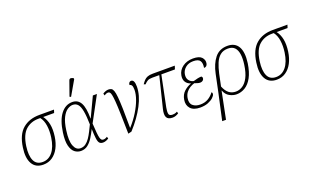

<svg xmlns="http://www.w3.org/2000/svg" viewBox="-104 -1372 3551 2178"><g transform="rotate(-20 1672.0 -283.0)"><path d="M201 10Q109 10 69 -59.5Q29 -129 47 -252Q68 -402 147 -469Q226 -536 349 -536H526L514 -499H382Q416 -454 428.5 -392.5Q441 -331 429 -245Q418 -169 388 -112Q358 -55 310.5 -22.5Q263 10 201 10ZM204 -21Q275 -21 323.5 -80Q372 -139 388 -250Q399 -326 389.5 -391.5Q380 -457 347 -499H325Q233 -499 170 -443Q107 -387 88 -253Q73 -144 101 -82.5Q129 -21 204 -21Z M656 10Q614 10 581 -15.5Q548 -41 533 -99.5Q518 -158 532 -257Q552 -399 609 -472.5Q666 -546 748 -546Q816 -546 848.5 -488Q881 -430 881 -299H883L995 -536H1044L883 -237Q887 -167 891 -124.5Q895 -82 901 -61Q907 -40 915.5 -32.5Q924 -25 938 -25Q961 -25 984 -41L992 -18Q979 -9 960.5 -1.5Q942 6 923 6Q895 6 880.5 -9.5Q866 -25 860.5 -66Q855 -107 853 -181H852Q829 -135 802 -91Q775 -47 739.5 -18.5Q704 10 656 10ZM660 -21Q696 -21 723.5 -41Q751 -61 773 -93.5Q795 -126 814 -164Q833 -202 851 -239Q849 -339 838 -399.5Q827 -460 804 -487Q781 -514 743 -514Q712 -514 678 -492Q644 -470 616.5 -416Q589 -362 576 -266Q559 -146 583 -83.5Q607 -21 660 -21ZM757 -605 741 -613 802 -785Q809 -807 827 -805.5Q845 -804 860 -792L858 -780Z M1114 -515Q1128 -525 1146.5 -532Q1165 -539 1183 -539Q1203 -539 1217.5 -531.5Q1232 -524 1241.5 -498.5Q1251 -473 1256 -419.5Q1261 -366 1263.5 -275.5Q1266 -185 1266 -47H1269Q1329 -114 1372 -184.5Q1415 -255 1438 -319.5Q1461 -384 1461 -435Q1461 -475 1451 -489.5Q1441 -504 1426 -504Q1426 -523 1435.5 -533.5Q1445 -544 1458 -544Q1499 -544 1499 -461Q1499 -357 1436 -237.5Q1373 -118 1266 -1L1225 9Q1222 -137 1219.5 -232Q1217 -327 1212.5 -383Q1208 -439 1202 -465.5Q1196 -492 1187.5 -500Q1179 -508 1167 -508Q1146 -508 1120 -491Z M1761 10Q1706 10 1689.5 -22.5Q1673 -55 1690 -123L1782 -495H1699Q1662 -495 1642.5 -485Q1623 -475 1600 -450L1580 -457Q1597 -482 1613.5 -499.5Q1630 -517 1654 -526.5Q1678 -536 1719 -536H1984L1971 -495H1807L1731 -124Q1722 -78 1726.5 -50Q1731 -22 1772 -22Q1785 -22 1798.5 -25Q1812 -28 1828 -37L1835 -15Q1798 10 1761 10Z M2095 10Q2014 10 1977.5 -31.5Q1941 -73 1952 -137Q1962 -196 2001 -231.5Q2040 -267 2086 -282V-284Q2045 -298 2026.5 -329Q2008 -360 2016 -406Q2027 -467 2079 -504.5Q2131 -542 2204 -542Q2280 -542 2309 -510Q2338 -478 2331 -438Q2324 -398 2287 -398Q2297 -452 2278 -482Q2259 -512 2196 -512Q2140 -512 2103 -481.5Q2066 -451 2058 -406Q2050 -360 2071.5 -332Q2093 -304 2127 -298Q2183 -316 2225 -317Q2231 -312 2234 -305.5Q2237 -299 2235 -288Q2233 -274 2220 -265Q2207 -256 2191 -256Q2174 -256 2159.5 -261Q2145 -266 2123 -273Q2096 -265 2069 -249Q2042 -233 2022 -206.5Q2002 -180 1995 -142Q1984 -80 2017.5 -51Q2051 -22 2107 -22Q2162 -22 2203 -46.5Q2244 -71 2272 -110Q2276 -107 2279 -101Q2282 -95 2280 -83Q2277 -66 2253.5 -44Q2230 -22 2189.5 -6Q2149 10 2095 10Z M2388 -290Q2412 -405 2467.5 -474Q2523 -543 2621 -543Q2711 -543 2750 -476Q2789 -409 2771 -279Q2756 -177 2721 -113Q2686 -49 2637 -19.5Q2588 10 2534 10Q2492 10 2450 -12.5Q2408 -35 2388 -88H2386L2320 240H2274L2343 -75ZM2536 -22Q2579 -22 2618 -47Q2657 -72 2686 -127.5Q2715 -183 2728 -276Q2738 -346 2731 -399Q2724 -452 2696.5 -482Q2669 -512 2615 -512Q2558 -512 2521.5 -482Q2485 -452 2463 -399Q2441 -346 2426 -278L2396 -134Q2419 -76 2453.5 -49Q2488 -22 2536 -22Z M3019 10Q2927 10 2887 -59.5Q2847 -129 2865 -252Q2886 -402 2965 -469Q3044 -536 3167 -536H3344L3332 -499H3200Q3234 -454 3246.5 -392.5Q3259 -331 3247 -245Q3236 -169 3206 -112Q3176 -55 3128.5 -22.5Q3081 10 3019 10ZM3022 -21Q3093 -21 3141.5 -80Q3190 -139 3206 -250Q3217 -326 3207.5 -391.5Q3198 -457 3165 -499H3143Q3051 -499 2988 -443Q2925 -387 2906 -253Q2891 -144 2919 -82.5Q2947 -21 3022 -21Z"/></g></svg>

Font: Noto Serif SemiCondensed ExtraLight
Style: Italic
Weight: 200
Width: 4
Italic angle: -12°
Designer: Monotype Design Team
Foundry: Monotype Imaging Inc.
Version: Version 2.013